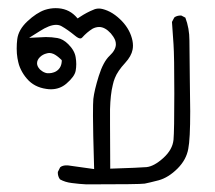

<svg xmlns="http://www.w3.org/2000/svg" viewBox="-20 -270 540 483"><path d="M127 -95.2Q122.1 -90.3 115.7 -88.1Q109.4 -85.9 105 -85.9Q100.6 -85.9 98.1 -85.9Q89.8 -87.4 83 -93.3L80.6 -95.2Q73.2 -103 73.2 -110.8Q73.2 -119.1 80.3 -126.2Q87.4 -133.3 97.7 -135.7Q100.6 -136.7 104.7 -136.7Q108.9 -136.7 114.7 -134.3Q123 -130.4 132.8 -121.1L135.3 -118.7V-114.7Q134.3 -102.5 127 -95.2ZM458.5 9.8Q458.5 -8.3 457.5 -71.5Q456.5 -134.8 456.5 -168.5Q456.5 -198.7 446.3 -225.6L436 -231Q435.5 -231 435.1 -231Q424.8 -231 418.5 -226.1L412.6 -214.8L416.5 -158.7Q418.5 -129.4 418.5 -35.2Q418.5 59.1 416.5 81.5Q414.1 106.4 390.9 127.4Q367.7 148.4 348.6 150.4Q331.5 151.9 257.3 154.3Q256.8 69.3 256.8 42.2Q256.8 15.1 256.8 4.9Q257.8 -32.7 263.7 -56.2Q265.6 -65.4 269 -73.7Q275.9 -91.3 294.9 -111.8Q310.5 -128.9 313.5 -145Q314.5 -149.9 314.5 -155.3Q314.5 -167 309.6 -180.7Q300.3 -206.5 275.9 -227.1Q263.2 -237.8 250.2 -243.2Q237.3 -248.5 229.2 -248.5Q221.2 -248.5 215.3 -245.6Q198.2 -238.8 181.2 -227.5L175.3 -223.6Q169.9 -229.5 169.4 -230Q149.9 -249.5 120.1 -249.5Q106.4 -249.5 92.8 -245.1Q71.8 -237.8 48.8 -216.3Q26.4 -195.3 23.4 -171.4Q22 -160.6 22 -147.7Q22 -134.8 23.9 -123.8Q25.9 -112.8 27.8 -106.7Q29.8 -100.6 32.7 -94.7Q38.6 -82.5 47.9 -71.8Q65.9 -50.8 96.2 -46.4Q102.5 -45.4 107.9 -45.4Q130.4 -45.4 147 -59.6Q168 -77.6 170.4 -92.3Q173.3 -108.4 170.4 -125.5Q168 -142.6 151.9 -158.7Q138.7 -171.9 124.5 -174.3Q110.4 -176.8 95.2 -176.8Q89.8 -176.8 53.2 -174.8L79.6 -191.4Q104.5 -207.5 121.1 -207.5Q128.9 -207.5 134.8 -204.1Q150.4 -195.3 169.4 -179.7Q177.2 -173.3 182.1 -173.3Q184.6 -173.3 186.5 -175.3Q198.7 -189 212.9 -197.8Q221.2 -202.1 229.5 -202.1Q244.1 -202.1 258.8 -186Q265.6 -178.2 269.5 -169.4Q271.5 -164.1 271.5 -158.7Q271.5 -144.5 255.9 -129.9Q239.7 -114.7 228.5 -78.9Q217.3 -43 214.8 -21Q213.9 -12.7 213.9 21.7Q213.9 56.2 216.8 155.3L150.4 146Q149.4 146 146.2 146Q143.1 146 138.9 147Q134.8 147.9 131.3 150.9L125.5 162.6Q125.5 163.1 125.5 165.8Q125.5 168.5 126.7 172.9Q127.9 177.2 130.9 181.2Q144 188.5 160.6 190.4Q179.2 192.9 197.3 193.8Q333.5 193.8 344 191.9Q354.5 189.9 378.9 183.6Q403.8 176.8 426.8 153.8Q448.7 131.8 453.6 104.5Q458.5 80.6 458.5 9.8Z"/></svg>

Font: NaikaiFont
Style: Light
Weight: 300
Version: Version 1.89